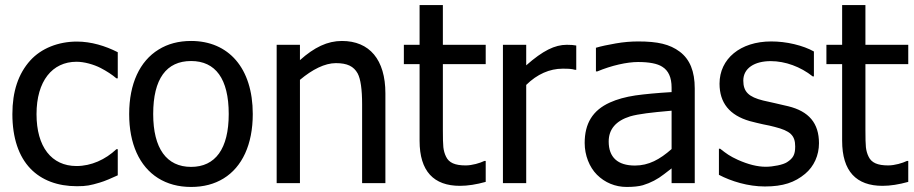

<svg xmlns="http://www.w3.org/2000/svg" viewBox="-20 -722 3602 757"><path d="M283.2 12.2C321.3 12.2 336.4 8.8 373 -2C392.1 -7.3 423.3 -21 444.3 -30.8V-133.8H439C395.5 -92.8 339.8 -67.4 281.7 -67.4C183.1 -67.4 124 -143.1 124 -272C124 -402.3 186 -478.5 281.7 -478.5C312.5 -478.5 349.6 -467.8 376.5 -454.1C400.9 -441.4 421.9 -427.7 439 -413.1H444.3V-516.1C395.5 -541 339.4 -558.1 283.2 -558.1C209.5 -558.1 142.6 -531.2 99.6 -483.9C52.2 -431.6 28.8 -361.3 28.8 -272C28.8 -177.7 54.2 -105 99.6 -57.6C144 -11.2 207.5 12.2 283.2 12.2Z M976.6 -272.5C976.6 -454.1 880.9 -560.5 733.4 -560.5C684.6 -560.5 641.6 -549.3 605 -526.4C531.2 -481 489.3 -392.1 489.3 -272.5C489.3 -213.9 499 -163.1 518.6 -119.6C557.6 -33.2 633.3 15.1 733.4 15.1C782.7 15.1 825.2 3.9 861.8 -18.6C934.6 -63.5 976.6 -151.9 976.6 -272.5ZM881.8 -272.5C881.8 -135.3 829.1 -64 733.4 -64C637.2 -64 584 -136.2 584 -272.5C584 -411.6 636.2 -481.4 733.4 -481.4C829.6 -481.4 881.8 -411.6 881.8 -272.5Z M1499.5 -354C1499.5 -486.8 1437 -560.5 1328.1 -560.5C1271 -560.5 1219.2 -535.6 1162.6 -484.9V-545.4H1070.8V0H1162.6V-407.2C1211.4 -448.2 1260.7 -473.1 1304.2 -473.1C1349.6 -473.1 1374.5 -460.4 1390.1 -432.6C1401.9 -410.6 1407.7 -369.6 1407.7 -310.5V0H1499.5Z M1793.5 10.7C1824.2 10.7 1857.9 5.4 1895 -4.9V-87.4H1889.6C1872.6 -79.1 1841.8 -69.8 1815.9 -69.8C1773.4 -69.8 1750 -80.6 1738.8 -104C1732.9 -115.7 1729.5 -128.4 1728 -141.6C1726.6 -154.8 1726.1 -177.2 1726.1 -210V-469.2H1895V-545.4H1726.1V-702.1H1634.3V-545.4H1572.3V-469.2H1634.3V-167C1634.3 -46.4 1690.4 10.7 1793.5 10.7Z M2252 -542.5C2241.7 -544.4 2232.4 -545.4 2214.8 -545.4C2167.5 -545.4 2120.6 -522.5 2054.7 -464.4V-545.4H1962.9V0H2054.7V-387.2C2097.7 -429.7 2147.5 -451.2 2197.8 -451.2C2221.7 -451.2 2233.9 -450.7 2247.1 -446.8H2252Z M2627.9 0H2719.2V-373C2719.2 -441.4 2699.7 -488.3 2660.2 -518.1C2620.6 -547.9 2572.8 -558.6 2496.1 -558.6C2468.3 -558.6 2438.5 -556.2 2407.7 -550.8C2377 -545.4 2350.6 -540 2329.6 -533.7V-440.4H2335C2391.1 -463.9 2452.1 -477.5 2495.6 -477.5C2540 -477.5 2571.8 -471.2 2590.8 -459C2615.7 -443.8 2627.9 -416.5 2627.9 -376.5V-358.9C2570.8 -355.5 2523.4 -351.1 2484.9 -345.7C2446.3 -339.8 2412.6 -330.6 2384.8 -317.9C2316.4 -287.1 2285.2 -234.9 2285.2 -158.2C2285.2 -109.9 2303.7 -63 2333.5 -33.2C2364.7 -2 2405.8 15.1 2450.7 15.1C2477.5 15.1 2499 12.7 2514.6 8.3C2545.4 -1 2573.2 -15.6 2598.1 -35.2C2609.4 -43.9 2619.1 -51.8 2627.9 -58.1ZM2627.9 -134.3C2581.5 -93.3 2537.6 -69.3 2483.4 -69.3C2415.5 -69.3 2379.9 -101.6 2379.9 -164.1C2379.9 -212.4 2408.2 -245.6 2464.4 -263.2C2497.6 -272.9 2551.3 -278.8 2618.2 -284.7L2627.9 -285.6Z M2995.6 13.2C3067.9 13.2 3113.8 -2.9 3154.3 -36.6C3189.5 -65.9 3209 -109.9 3209 -157.2C3209 -236.8 3168.9 -283.2 3087.4 -303.2L3074.2 -306.2C3055.2 -311 3042 -314 3034.7 -315.4C3018.6 -318.8 3002.9 -322.3 2988.8 -325.7C2932.1 -339.8 2910.6 -359.9 2910.6 -404.3C2910.6 -453.6 2955.6 -481 3018.6 -481C3076.7 -481 3136.7 -458.5 3184.1 -420.9H3189V-519C3168 -530.8 3142.1 -540.5 3111.3 -547.9C3080.6 -555.2 3050.3 -558.6 3020.5 -558.6C2898.9 -558.6 2816.9 -490.2 2816.9 -392.1C2816.9 -316.4 2856.4 -267.6 2936 -244.6C2955.6 -239.3 2973.1 -235.4 2988.3 -231.9C3006.3 -228.5 3022 -225.1 3034.2 -221.7C3095.7 -206.1 3115.2 -188.5 3115.2 -144.5C3115.2 -111.8 3106.9 -98.1 3083 -82.5C3075.2 -77.6 3063 -73.2 3046.4 -69.8C3029.8 -66.4 3014.2 -64.5 2999 -64.5C2966.3 -64.5 2929.7 -73.7 2889.2 -91.8C2857.4 -106.4 2844.7 -115.7 2819.3 -135.7H2814.5V-32.7C2862.8 -7.3 2929.2 13.2 2995.6 13.2Z M3459.5 10.7C3490.2 10.7 3523.9 5.4 3561 -4.9V-87.4H3555.7C3538.6 -79.1 3507.8 -69.8 3481.9 -69.8C3439.5 -69.8 3416 -80.6 3404.8 -104C3398.9 -115.7 3395.5 -128.4 3394 -141.6C3392.6 -154.8 3392.1 -177.2 3392.1 -210V-469.2H3561V-545.4H3392.1V-702.1H3300.3V-545.4H3238.3V-469.2H3300.3V-167C3300.3 -46.4 3356.4 10.7 3459.5 10.7Z"/></svg>

Font: SG Kara
Style: Regular
Weight: 400
Designer: Damoon Khanjanzadeh
Version: Version 1.000